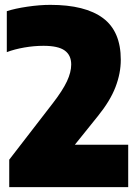

<svg xmlns="http://www.w3.org/2000/svg" viewBox="-20 -770 568 790"><path d="M507.5 -174.5V0H18V-113L197.5 -345.5Q238 -398 255.5 -435.5Q273 -473 273 -504.5Q273 -543 246.2 -562.2Q219.5 -581.5 159 -581.5Q120 -581.5 79.8 -574.5Q39.5 -567.5 8 -555.5V-724Q41.5 -735 92.5 -742.5Q143.5 -750 187 -750Q330.5 -750 403.8 -695.5Q477 -641 477 -524Q477 -468.5 455.2 -411.8Q433.5 -355 382.5 -292L288 -174.5Z"/></svg>

Font: Encode Sans SemiCondensed Black
Style: Regular
Weight: 900
Width: 4
Designer: Multiple Designers
Foundry: Impallari Type
Version: Version 2.000